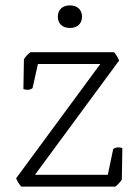

<svg xmlns="http://www.w3.org/2000/svg" viewBox="-20 -694 520 714"><path d="M409 0H59Q47 -14 40 -31L353 -456H121L101 -366Q92 -360 82 -360Q74 -360 67 -363L69 -474Q79 -489 93 -500H404Q416 -486 423 -469L110 -44H381L401 -140Q410 -146 420 -146Q428 -146 435 -143L433 -26Q423 -11 409 0ZM285 -632Q285 -613 273 -601.5Q261 -590 240 -590Q219 -590 207 -601.5Q195 -613 195 -632Q195 -651 207 -662.5Q219 -674 240 -674Q261 -674 273 -662.5Q285 -651 285 -632Z"/></svg>

Font: Scope One
Style: Regular
Weight: 400
Designer: Dalton Maag Ltd
Foundry: Dalton Maag Ltd
Version: Version 1.001; ttfautohint (v1.4.1) -l 11 -r 50 -G 50 -x 14 